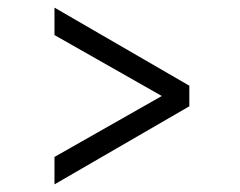

<svg xmlns="http://www.w3.org/2000/svg" viewBox="-20 -602 630 504"><path d="M123 -118V-190L447 -374V-326L123 -510V-582L477 -377V-323Z"/></svg>

Font: Host Grotesk Light
Style: Regular
Weight: 300
Designer: Doukan Karapınar
Foundry: Element Type
Version: Version 1.003